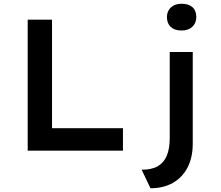

<svg xmlns="http://www.w3.org/2000/svg" viewBox="-20 -805 1180 1026"><path d="M128 0V-700H258V-120H637V0ZM784 201 737 102Q791 102 823.5 83Q856 64 871.5 26.5Q887 -11 887 -67V-527H1010V-38Q1010 38 981.5 91.5Q953 145 902.5 173Q852 201 784 201ZM950 -642Q913 -642 892.5 -661Q872 -680 872 -714Q872 -745 893 -765Q914 -785 950 -785Q988 -785 1008.5 -766.5Q1029 -748 1029 -714Q1029 -682 1008 -662Q987 -642 950 -642Z"/></svg>

Font: Lexend Exa Medium
Style: Regular
Weight: 500
Designer: Bonnie Shaver-Troup, Thomas Jockin
Foundry: Lexend
Version: Version 1.007